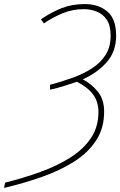

<svg xmlns="http://www.w3.org/2000/svg" viewBox="-74 -744 591 944"><path d="M-54 180 -49 154Q43 131 125.5 101Q208 71 272 30.5Q336 -10 373 -65Q410 -120 410 -193Q410 -245 383 -280.5Q356 -316 304 -342Q274 -332 241.5 -321.5Q209 -311 172 -303V-327Q231 -343 285 -362.5Q339 -382 380.5 -409.5Q422 -437 446 -475.5Q470 -514 470 -569Q470 -619 450.5 -647.5Q431 -676 400.5 -687.5Q370 -699 339 -699Q283 -699 234.5 -679Q186 -659 142 -629L127 -649Q180 -685 230.5 -704.5Q281 -724 343 -724Q410 -724 453.5 -687.5Q497 -651 497 -569Q497 -491 451 -438.5Q405 -386 333 -354Q375 -332 406.5 -294Q438 -256 438 -195Q438 -113 398 -52.5Q358 8 289 51.5Q220 95 131.5 126Q43 157 -54 180Z"/></svg>

Font: Noto Sans Disp Thin
Style: Italic
Weight: 100
Italic angle: -12°
Designer: Monotype Design Team
Foundry: Monotype Imaging Inc.
Version: Version 2.000;GOOG;noto-source:20170915:90ef993387c0